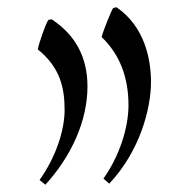

<svg xmlns="http://www.w3.org/2000/svg" viewBox="-20 -569 521 529"><path d="M281 -63C365 -152 396 -269 396 -343C396 -409 377 -497 301 -549L292 -547C288 -544 262 -478 260 -467C310 -419 334 -356 334 -279C334 -216 308 -137 265 -77ZM105 -60C176 -138 221 -235 221 -331C221 -411 188 -473 122 -516L113 -514C106 -503 88 -453 84 -433C146 -383 158 -327 158 -266C158 -211 135 -138 89 -73Z"/></svg>

Font: Noto Nastaliq Urdu
Style: Regular
Weight: 400
Designer: Monotype Design Team (Patrick Giasson: type design, Kamal Mansour: OpenType code, Glenda Bellarosa). Updated by Simon Co
Foundry: Monotype Imaging Inc., Simon Cozens
Version: Version 3.009